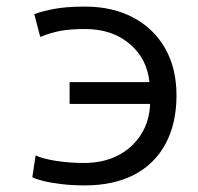

<svg xmlns="http://www.w3.org/2000/svg" viewBox="-20 -550 600 582"><path d="M237 12Q199 12 165.5 8Q132 4 109 -2Q86 -8 78 -13L88 -79Q108 -69 149 -62.5Q190 -56 234 -56Q293 -56 337 -78.5Q381 -101 407 -141.5Q433 -182 435 -235H191V-301H433Q426 -372 373 -417Q320 -462 238 -462Q193 -462 163.5 -456.5Q134 -451 102 -438L84 -507Q104 -515 141.5 -522.5Q179 -530 238 -530Q321 -530 383.5 -497Q446 -464 480.5 -403.5Q515 -343 515 -261Q515 -175 481.5 -113.5Q448 -52 386 -20Q324 12 237 12Z"/></svg>

Font: Ubuntu Sans Mono
Style: Regular
Weight: 400
Monospace: yes
Designer: Dalton Maag Ltd
Foundry: Dalton Maag Ltd
Version: Version 1.006